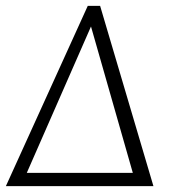

<svg xmlns="http://www.w3.org/2000/svg" viewBox="-26 -632 584 652"><path d="M-6 0 272 -612H314L495 0ZM65 -45H425L283 -542Z"/></svg>

Font: Ancizar Sans Thin
Style: Italic
Weight: 100
Italic angle: -4°
Designer: Cesar Puertas, Viviana Monsalve, Julian Moncada, Julian Prieto, Jose Castro, Mariel Hernandez, Felipe Aragon, Sara Alarc
Version: Version 8.100